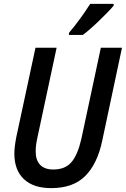

<svg xmlns="http://www.w3.org/2000/svg" viewBox="-20 -960 649 990"><path d="M54 -168Q54 -201 64 -253L163 -714H272L173 -251Q164 -212 164 -179Q164 -134 187 -110Q210 -86 255 -86Q316 -86 348.5 -124Q381 -162 400 -246L500 -714H609L507 -234Q482 -115 419.5 -52.5Q357 10 244 10Q152 10 103 -36.5Q54 -83 54 -168ZM336 -791Q395 -861 445 -940H566V-931Q543 -903 491 -853Q439 -803 407 -780H335Z"/></svg>

Font: Noto Sans UI NarrowMedium
Style: Italic
Weight: 500
Width: 4
Italic angle: -12°
Designer: Monotype Design Team
Foundry: Monotype Imaging Inc.
Version: Version 1.001